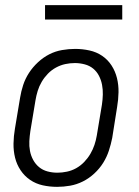

<svg xmlns="http://www.w3.org/2000/svg" viewBox="-20 -718 540 746"><path d="M202 8Q173 8 146 2Q119 -4 97 -19Q75 -34 60 -56.5Q45 -79 38.5 -105.5Q32 -132 32.5 -160.5Q33 -189 38 -218L58 -338Q62 -363 70 -387.5Q78 -412 92.5 -434.5Q107 -457 127.5 -476Q148 -495 171.5 -507Q195 -519 221 -523.5Q247 -528 272 -528Q300 -528 327.5 -522Q355 -516 377 -501Q399 -486 413.5 -463.5Q428 -441 434.5 -414.5Q441 -388 440.5 -359.5Q440 -331 435 -302L416 -182Q411 -157 403 -132.5Q395 -108 381 -85.5Q367 -63 346.5 -44Q326 -25 302 -13Q278 -1 252.5 3.5Q227 8 202 8ZM203 -47Q221 -47 240 -51Q259 -55 276 -64.5Q293 -74 307 -88.5Q321 -103 331 -120Q341 -137 347 -155Q353 -173 356 -191L376 -311Q379 -331 379.5 -350.5Q380 -370 376.5 -388.5Q373 -407 364.5 -423.5Q356 -440 342 -451.5Q328 -463 309 -468Q290 -473 271 -473Q252 -473 233.5 -469Q215 -465 197.5 -455.5Q180 -446 166 -431.5Q152 -417 142 -400Q132 -383 126.5 -365Q121 -347 118 -329L98 -209Q95 -189 94 -169.5Q93 -150 96.5 -131.5Q100 -113 109 -96.5Q118 -80 132 -68.5Q146 -57 164.5 -52Q183 -47 203 -47ZM155 -642V-698H455V-642Z"/></svg>

Font: Iosevka SS04 Light
Style: Italic
Weight: 300
Italic angle: -9°
Monospace: yes
Designer: Belleve Invis
Foundry: Belleve Invis
Version: Version 19.0.0; ttfautohint (v1.8.4)